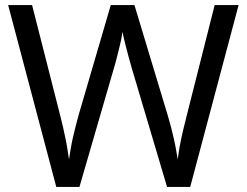

<svg xmlns="http://www.w3.org/2000/svg" viewBox="-20 -734 970 754"><path d="M917 -714 727 0H636L497 -468Q491 -489 485 -511Q479 -533 474 -553Q469 -573 465.5 -587.5Q462 -602 461 -609Q460 -602 457.5 -587.5Q455 -573 450 -553Q445 -533 439.5 -510.5Q434 -488 427 -465L292 0H201L12 -714H106L217 -278Q223 -255 228 -232.5Q233 -210 237.5 -188.5Q242 -167 245 -147Q248 -127 251 -108Q254 -128 257.5 -149Q261 -170 266 -192.5Q271 -215 277 -238Q283 -261 289 -283L415 -714H508L639 -280Q646 -257 652 -233.5Q658 -210 663 -188Q668 -166 671.5 -145.5Q675 -125 678 -108Q681 -133 686 -160.5Q691 -188 698 -218Q705 -248 713 -279L823 -714Z"/></svg>

Font: Noto Sans Devanagari
Style: Regular
Weight: 400
Designer: Jelle Bosma - Monotype Design Team
Foundry: Monotype Imaging Inc.
Version: Version 2.003